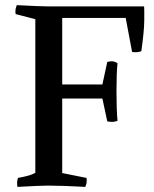

<svg xmlns="http://www.w3.org/2000/svg" viewBox="-20 -725 601 750"><path d="M223 -340V-49L318 -30Q321 -11 313 5Q223 0 168 0Q141 0 48 5Q45 -14 50 -30Q101 -39 118 -50V-650L41 -670Q38 -689 46 -705Q136 -700 168 -700H543Q544 -687 543.5 -644Q543 -601 532 -525Q517 -519 496 -522L471 -655H223V-395H380L399 -483Q422 -490 439 -478Q435 -439 435 -371Q435 -296 439 -253Q421 -246 399 -251L380 -340Z"/></svg>

Font: Alike
Style: Regular
Weight: 400
Designer: Cyreal (www.cyreal.org)
Foundry: Cyreal (www.cyreal.org)
Version: Version 1.212